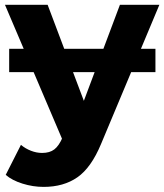

<svg xmlns="http://www.w3.org/2000/svg" viewBox="-25 -560 670 783"><path d="M-1.7 153.2 60.4 30.7Q78.3 45.9 101.2 54.8Q124 63.7 146.7 63.7Q177.9 63.7 196.6 49.2Q215.3 34.8 229.8 1.2L256.8 -62.6L284 -61L464 -540.3H624.9L387 27.4Q346.7 124.2 290.4 163.2Q234.2 202.2 152.8 202.2Q109.4 202.2 66.9 188.9Q24.4 175.7 -1.7 153.2ZM-4.7 -540.3H169.3L344.2 -76.6L234.7 21.9ZM12.4 -361.1H608.9V-265.8H12.4Z"/></svg>

Font: iiserrat Thin
Style: Regular
Weight: 100
Designer: Akira Ohta
Foundry: Akira Ohta
Version: Version 1.200;Glyphs 3.3.1 (3343)